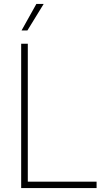

<svg xmlns="http://www.w3.org/2000/svg" viewBox="-20 -964 520 984"><path d="M88.5 0V-740H122.5V-33H475V0ZM90.5 -808 166.5 -944H204L120.5 -808Z"/></svg>

Font: Encode Sans Semi Condensed Thin
Style: Regular
Weight: 100
Width: 4
Designer: Multiple Designers
Foundry: Impallari Type
Version: Version 3.000; ttfautohint (v1.8.3) -l 8 -r 50 -G 200 -x 14 